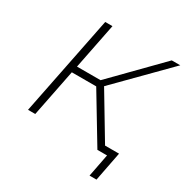

<svg xmlns="http://www.w3.org/2000/svg" viewBox="-192 -856 1131 1172"><g transform="rotate(30 373.0 -270.0)"><path d="M404 -357 618 0H563L363 -332H191L125 0H74L214 -700H265L201 -378H367L683 -700H743ZM689 -46 649 160H600L631 0H563L572 -46Z"/></g></svg>

Font: Montserrat Alternates Light
Style: Italic
Weight: 300
Italic angle: -11.3°
Designer: Julieta Ulanovsky
Foundry: Julieta Ulanovsky
Version: Version 7.200